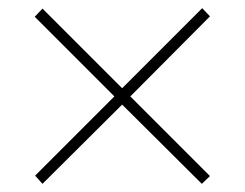

<svg xmlns="http://www.w3.org/2000/svg" viewBox="-20 -593 599 470"><path d="M84 -143 279 -337 474 -143 494 -162 299 -357 494 -553 475 -573 279 -377 84 -572 65 -552 260 -357 66 -163Z"/></svg>

Font: Noto Serif Gurmukhi Thin
Style: Regular
Weight: 100
Designer: Vaibhav Singh and the Monotype Design Team
Foundry: Monotype Imaging Inc.
Version: Version 2.004